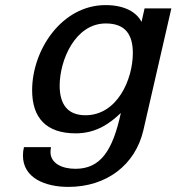

<svg xmlns="http://www.w3.org/2000/svg" viewBox="-20 -533 692 753"><path d="M106 -179C106 -71 161 -10 277 -10C358 -10 412 -50 454 -90C422 57 375 129 276 129C222 129 178 107 178 63C178 57 179 51 180 44H74C71 56 70 66 70 77C70 165 157 200 248 200C398 200 510 114 542 -21L652 -500H547L535 -447C516 -485 469 -513 394 -513C222 -513 106 -337 106 -179ZM214 -197C214 -296 274 -441 395 -441C471 -441 501 -398 501 -325C501 -223 441 -81 315 -81C243 -81 214 -127 214 -197Z"/></svg>

Font: Perun Medium Italic
Style: Regular
Weight: 500
Italic angle: -12°
Foundry: Copyright (c) Stefan Peev, Context Ltd, 2016
Version: Version 1.026